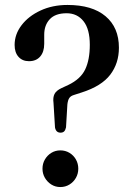

<svg xmlns="http://www.w3.org/2000/svg" viewBox="-20 -746 533 775"><path d="M196 -330.5 202 -231.5Q204 -221 209.5 -215.8Q215 -210.5 224.5 -210.5Q233.5 -210.5 238.8 -215.5Q244 -220.5 246.5 -232L252 -325Q254 -342 259.8 -350.5Q265.5 -359 279.5 -363L310.5 -373Q390 -398.5 425 -444.5Q460 -490.5 460 -553.5Q460 -635 406 -680.5Q352 -726 252.5 -726Q192 -726 143.5 -703.5Q95 -681 67 -644.2Q39 -607.5 39 -564.5Q39 -534 54.8 -516.5Q70.5 -499 97 -499Q126 -499 142.2 -517.8Q158.5 -536.5 158.5 -569.5V-606Q158.5 -644.5 181 -668.5Q203.5 -692.5 249 -692.5Q291.5 -692.5 317 -660.5Q342.5 -628.5 342.5 -565Q342.5 -505 324 -466Q305.5 -427 255.5 -403L228.5 -390.5Q207 -380.5 200 -366.5Q193 -352.5 196 -330.5ZM223.5 9Q203.5 9 187.2 -1.2Q171 -11.5 161.2 -28.2Q151.5 -45 151.5 -65Q151.5 -85.5 161.2 -102.2Q171 -119 187.2 -129Q203.5 -139 223.5 -139Q244 -139 260.5 -129Q277 -119 286.5 -102.2Q296 -85.5 296 -65Q296 -45 286.5 -28.2Q277 -11.5 260.5 -1.2Q244 9 223.5 9Z"/></svg>

Font: Fraunces 28pt
Style: Regular
Weight: 400
Version: Version 1.000;[b76b70a41]